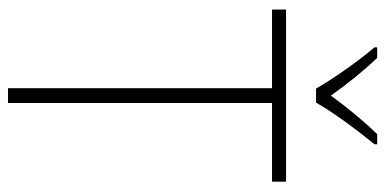

<svg xmlns="http://www.w3.org/2000/svg" viewBox="-268 -720 988 493"><g transform="rotate(90 226.5 -474.0)"><path d="M208 -791H244C268 -834 317 -900 351 -941V-948H325C289 -911 255 -869 226 -829C198 -869 161 -915 129 -948H102V-941C135 -903 183 -835 208 -791ZM245 0V-678H447V-714H5V-678H207V0Z"/></g></svg>

Font: Noto Sans Lao SemiCondensed ExtraLight
Style: Regular
Weight: 200
Width: 4
Designer: Monotype Design Team
Foundry: Monotype Imaging Inc.
Version: Version 2.003